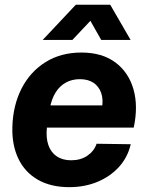

<svg xmlns="http://www.w3.org/2000/svg" viewBox="-20 -763 624 793"><path d="M266 10Q189.7 10 136.2 -20.8Q82.7 -51.7 56 -107.3Q29.3 -163 31 -236.7Q33.3 -327.3 69 -397.2Q104.7 -467 168.2 -506.5Q231.7 -546 316 -546Q401.7 -546 456.3 -505.3Q511 -464.7 531.2 -394.5Q551.3 -324.3 532.3 -236H173.7Q169.3 -193.3 180 -163.2Q190.7 -133 214.8 -117Q239 -101 273.7 -101Q313.3 -101 341 -120Q368.7 -139 379 -169.3L520 -167.3Q507.3 -113 471.2 -73.3Q435 -33.7 382.2 -11.8Q329.3 10 266 10ZM186.3 -317.7 177.7 -327.7H410.3L401 -316.3Q407.3 -352.7 397.8 -379.5Q388.3 -406.3 366 -421.2Q343.7 -436 310 -436Q277.7 -436 252.3 -422.2Q227 -408.3 210.3 -382.2Q193.7 -356 186.3 -317.7ZM156.4 -598.1 293.1 -743.4H435.3L519.4 -598.1H398L353.3 -677L279 -598.1Z"/></svg>

Font: Mona Sans ExtraLight
Style: Italic
Weight: 200
Italic angle: -11.6951°
Designer: Deni Anggara
Foundry: GitHub
Version: Version 2.000